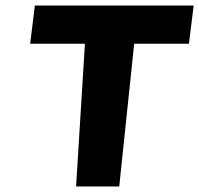

<svg xmlns="http://www.w3.org/2000/svg" viewBox="-20 -674 720 694"><path d="M411 0 465 -516H663L680 -654H106L89 -516H287L255 0Z"/></svg>

Font: Falling Sky
Style: ExBdObl
Weight: 400
Designer: Paul D. Hunt
Foundry: Adobe Systems Incorporated
Version: Version 1.02